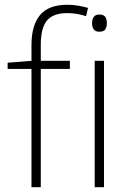

<svg xmlns="http://www.w3.org/2000/svg" viewBox="-20 -785 546 805"><path d="M273 -496H151V0H112V-496H12V-522L112 -530V-596Q112 -679 148 -722Q184 -765 262 -765Q288 -765 309 -761Q330 -757 349 -752L341 -717Q304 -730 262 -730Q203 -730 177 -699Q151 -668 151 -597V-530H273ZM396 -724Q415 -724 421.5 -714Q428 -704 428 -688Q428 -672 421.5 -662Q415 -652 396 -652Q380 -652 373 -662Q366 -672 366 -688Q366 -704 373 -714Q380 -724 396 -724ZM416 -530V0H377V-530Z"/></svg>

Font: Noto Sans ExtraLight
Style: Regular
Weight: 200
Designer: Monotype Design Team
Foundry: Monotype Imaging Inc.
Version: Version 2.007